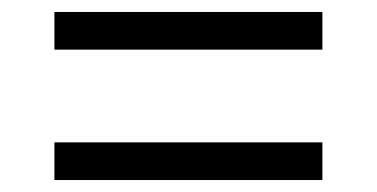

<svg xmlns="http://www.w3.org/2000/svg" viewBox="-20 -509 630 321"><path d="M71 -426V-489H519V-426ZM71 -208V-271H519V-208Z"/></svg>

Font: MuseoModerno SemiBold Light
Style: Regular
Weight: 300
Version: Version 1.001